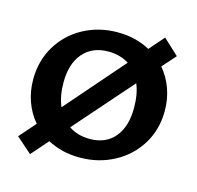

<svg xmlns="http://www.w3.org/2000/svg" viewBox="-109 -818 1016 989"><g transform="rotate(15 398.5 -323.0)"><path d="M748 -337Q748 -238 700 -159.5Q652 -81 569 -36.5Q486 8 386 8Q291 8 214 -33L135 57L52 -16L128 -103Q91 -146 71 -201.5Q51 -257 51 -320Q51 -419 98.5 -498Q146 -577 228 -621.5Q310 -666 410 -666Q507 -666 583 -624L652 -703L735 -626L671 -554Q708 -511 728 -455.5Q748 -400 748 -337ZM229 -218 499 -528Q452 -558 389 -558Q304 -558 255 -501.5Q206 -445 206 -345Q206 -272 229 -218ZM591 -311Q591 -386 569 -437L299 -130Q346 -98 411 -98Q496 -98 543.5 -154.5Q591 -211 591 -311Z"/></g></svg>

Font: Ysabeau Ultrabold
Style: Regular
Weight: 800
Designer: Christian Thalmann (Catharsis Fonts)
Version: Version 0.003